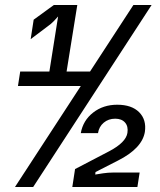

<svg xmlns="http://www.w3.org/2000/svg" viewBox="-20 -750 640 770"><path d="M40 0 304 -405H52L61 -463H178L213 -684Q207 -677 196 -665.5Q185 -654 172 -645L103 -593L115 -671L196 -730H290L247 -463H341L515 -730H588L113 0ZM270 0 281 -72 419 -144Q485 -179 491 -217Q495 -243 481.5 -258.5Q468 -274 442 -274Q415 -274 396 -258Q377 -242 373 -216H304Q313 -267 353.5 -298.5Q394 -330 450 -330Q508 -330 538 -300Q568 -270 561 -221Q550 -155 453 -106L363 -60L362 -50Q373 -52 393.5 -55Q414 -58 433 -58H540L531 0Z"/></svg>

Font: NKDuy Mono SemiBold
Style: Italic
Weight: 600
Italic angle: -9°
Monospace: yes
Designer: NKDuy
Foundry: NKDuy
Version: Version 2.251; ttfautohint (v1.8.4.7-5d5b)